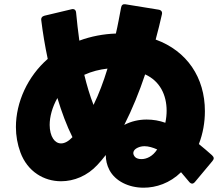

<svg xmlns="http://www.w3.org/2000/svg" viewBox="-20 -825 1040 893"><path d="M860 21C864 26 869 29 874 29C878 29 883 26 887 21L968 -76C972 -81 974 -85 974 -89C974 -94 971 -98 966 -103C947 -120 926 -138 905 -155C924 -204 933 -256 933 -308C933 -464 850 -588 704 -641C715 -682 725 -721 733 -758C736 -770 730 -778 718 -780L564 -805C552 -807 545 -802 543 -789C535 -747 528 -707 519 -669C461 -667 403 -656 349 -636C343 -680 338 -723 334 -766C333 -779 325 -785 313 -782L187 -752C176 -749 170 -742 172 -730C179 -673 189 -612 202 -551C109 -470 54 -350 54 -234C54 -194 61 -154 75 -116C108 -27 184 18 264 18C324 18 386 -7 433 -58C446 -72 459 -87 472 -104C472 -80 477 -57 489 -34C516 17 578 48 648 48C706 48 770 27 822 -24C835 -9 847 6 860 21ZM415 -337C398 -380 384 -428 372 -477C407 -493 444 -502 480 -506C461 -444 440 -388 415 -337ZM558 -244C595 -317 628 -398 655 -479C724 -448 755 -383 755 -310C755 -292 753 -273 749 -254C721 -264 692 -269 662 -269C626 -269 590 -261 558 -244ZM317 -187C298 -167 280 -158 264 -158C249 -158 236 -166 227 -180C217 -195 211 -218 211 -244C211 -282 223 -327 247 -369C267 -303 290 -241 317 -187ZM711 -130C690 -97 661 -85 638 -85C626 -85 615 -88 609 -94C604 -99 600 -106 600 -113C600 -120 604 -128 613 -134C624 -141 637 -145 652 -145C670 -145 691 -139 711 -130Z"/></svg>

Font: LINE Seed JP App_OTF ExtraBold
Style: Regular
Weight: 800
Designer: LINE & Fontrix & Fontworks
Version: Version 1.013